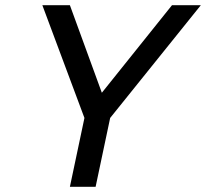

<svg xmlns="http://www.w3.org/2000/svg" viewBox="-20 -719 793 739"><path d="M305 -265 143 -699H249L372 -362L642 -699H753L404 -265L348 0H249Z"/></svg>

Font: Prompt
Style: Italic
Weight: 400
Italic angle: -12°
Designer: Katatrad Team
Foundry: CadsonDemak
Version: Version 1.001